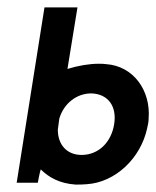

<svg xmlns="http://www.w3.org/2000/svg" viewBox="-20 -493 422 518"><path d="M25 0H82C83 -5 87 -28 90 -36C112 -14 141 2 184 5C193 5 204 5 214 4C292 -1 360 -67 377 -147C379 -156 381 -164 381 -173C387 -249 340 -315 266 -320C260 -321 253 -321 246 -321C221 -321 191 -316 162 -307L189 -473H100ZM136 -143 140 -173C152 -214 187 -241 226 -241C270 -240 296 -208 288 -158C280 -108 245 -75 200 -75C161 -75 136 -102 136 -143Z"/></svg>

Font: Rabbid Highway Sign II Hop
Style: Obl
Weight: 400
Foundry: Cannot Into Space Fonts
Version: Version 0.277